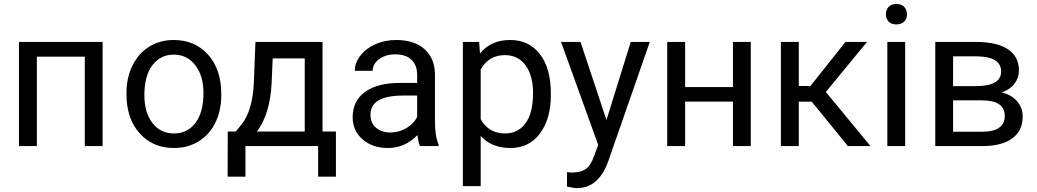

<svg xmlns="http://www.w3.org/2000/svg" viewBox="-20 -741 5259 974"><path d="M500.5 0H410.2V-453.6H167V0H76.2V-528.3H500.5Z M621.6 -269Q621.6 -346.7 652.1 -408.7Q682.6 -470.7 737.1 -504.4Q791.5 -538.1 861.3 -538.1Q969.2 -538.1 1035.9 -463.4Q1102.5 -388.7 1102.5 -264.6V-258.3Q1102.5 -181.2 1073 -119.9Q1043.5 -58.6 988.5 -24.4Q933.6 9.8 862.3 9.8Q754.9 9.8 688.2 -64.9Q621.6 -139.6 621.6 -262.7ZM712.4 -258.3Q712.4 -170.4 753.2 -117.2Q793.9 -64 862.3 -64Q931.2 -64 971.7 -117.9Q1012.2 -171.9 1012.2 -269Q1012.2 -356 970.9 -409.9Q929.7 -463.9 861.3 -463.9Q794.4 -463.9 753.4 -410.6Q712.4 -357.4 712.4 -258.3Z M1176.3 -73.7 1207.5 -112.3Q1260.3 -180.7 1267.6 -317.4L1275.9 -528.3H1616.2V-73.7H1684.1V155.3H1593.8V0H1225.1V155.3H1134.8L1135.3 -73.7ZM1283.2 -73.7H1525.9V-444.8H1363.3L1357.9 -318.8Q1349.6 -161.1 1283.2 -73.7Z M2110.4 0Q2102.5 -15.6 2097.7 -55.7Q2034.7 9.8 1947.3 9.8Q1869.1 9.8 1819.1 -34.4Q1769 -78.6 1769 -146.5Q1769 -229 1831.8 -274.7Q1894.5 -320.3 2008.3 -320.3H2096.2V-361.8Q2096.2 -409.2 2067.9 -437.3Q2039.6 -465.3 1984.4 -465.3Q1936 -465.3 1903.3 -440.9Q1870.6 -416.5 1870.6 -381.8H1779.8Q1779.8 -421.4 1807.9 -458.3Q1835.9 -495.1 1884 -516.6Q1932.1 -538.1 1989.7 -538.1Q2081.1 -538.1 2132.8 -492.4Q2184.6 -446.8 2186.5 -366.7V-123.5Q2186.5 -50.8 2205.1 -7.8V0ZM1960.4 -68.8Q2002.9 -68.8 2041 -90.8Q2079.1 -112.8 2096.2 -147.9V-256.3H2025.4Q1859.4 -256.3 1859.4 -159.2Q1859.4 -116.7 1887.7 -92.8Q1916 -68.8 1960.4 -68.8Z M2774.4 -258.3Q2774.4 -137.7 2719.2 -64Q2664.1 9.8 2569.8 9.8Q2473.6 9.8 2418.5 -51.3V203.1H2328.1V-528.3H2410.6L2415 -469.7Q2470.2 -538.1 2568.4 -538.1Q2663.6 -538.1 2719 -466.3Q2774.4 -394.5 2774.4 -266.6ZM2684.1 -268.6Q2684.1 -357.9 2646 -409.7Q2607.9 -461.4 2541.5 -461.4Q2459.5 -461.4 2418.5 -388.7V-136.2Q2459 -64 2542.5 -64Q2607.4 -64 2645.8 -115.5Q2684.1 -167 2684.1 -268.6Z M3056.6 -132.3 3179.7 -528.3H3276.4L3064 81.5Q3014.6 213.4 2907.2 213.4L2890.1 211.9L2856.4 205.6V132.3L2880.9 134.3Q2926.8 134.3 2952.4 115.7Q2978 97.2 2994.6 47.9L3014.6 -5.9L2826.2 -528.3H2924.8Z M3788.6 0H3698.2V-225.6H3455.6V0H3364.7V-528.3H3455.6V-299.3H3698.2V-528.3H3788.6Z M4098.1 -225.1H4032.2V0H3941.4V-528.3H4032.2V-304.7H4091.3L4269 -528.3H4378.4L4169.4 -274.4L4396 0H4281.2Z M4571.8 0H4481.4V-528.3H4571.8ZM4474.1 -668.5Q4474.1 -690.4 4487.5 -705.6Q4501 -720.7 4527.3 -720.7Q4553.7 -720.7 4567.4 -705.6Q4581.1 -690.4 4581.1 -668.5Q4581.1 -646.5 4567.4 -631.8Q4553.7 -617.2 4527.3 -617.2Q4501 -617.2 4487.5 -631.8Q4474.1 -646.5 4474.1 -668.5Z M4724.6 0V-528.3H4930.7Q5036.1 -528.3 5092.5 -491.5Q5148.9 -454.6 5148.9 -383.3Q5148.9 -346.7 5127 -317.1Q5105 -287.6 5062 -272Q5109.9 -260.7 5138.9 -228Q5168 -195.3 5168 -149.9Q5168 -77.1 5114.5 -38.6Q5061 0 4963.4 0ZM4814.9 -231.9V-72.8H4964.4Q5021 -72.8 5049.1 -93.8Q5077.1 -114.7 5077.1 -152.8Q5077.1 -231.9 4960.9 -231.9ZM4814.9 -304.2H4931.6Q5058.6 -304.2 5058.6 -378.4Q5058.6 -452.6 4938.5 -455.1H4814.9Z"/></svg>

Font: SteelSelectRoboto
Style: Roboto-Regular
Weight: 400
Designer: Google
Version: Version 2.137; 2017